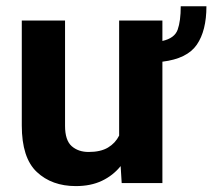

<svg xmlns="http://www.w3.org/2000/svg" viewBox="-20 -595 691 624"><path d="M567.4 -574.7H650.9Q650.9 -495.1 619.6 -449.7Q588.4 -404.3 507.8 -394.5V0H375.5L372.1 -55.2Q347.2 -24.4 311 -7.3Q274.9 9.8 226.6 9.8Q148.4 9.8 99.6 -36.1Q50.8 -82 50.8 -187V-528.3H191.4V-186Q191.4 -139.2 212.9 -120.1Q234.4 -101.1 268.1 -101.1Q307.1 -101.1 331.1 -115.5Q355 -129.9 367.2 -154.3V-528.3H507.8V-461.9Q547.4 -470.7 557.4 -498.5Q567.4 -526.4 567.4 -574.7Z"/></svg>

Font: Vazirmatn RD
Style: Bold
Weight: 700
Designer: Saber Rastikerdar
Foundry: Saber Rastikerdar
Version: Version 32.102